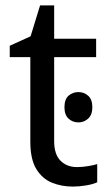

<svg xmlns="http://www.w3.org/2000/svg" viewBox="-20 -679 401 709"><path d="M270 -339Q290 -339 305.5 -325.5Q321 -312 321 -283Q321 -255 305.5 -241Q290 -227 270 -227Q248 -227 233 -241Q218 -255 218 -283Q218 -312 233 -325.5Q248 -339 270 -339ZM264 -62Q284 -62 305 -65.5Q326 -69 339 -73V-6Q325 1 299 5.5Q273 10 249 10Q207 10 171.5 -4.5Q136 -19 114 -55Q92 -91 92 -156V-468H16V-510L93 -545L128 -659H180V-536H335V-468H180V-158Q180 -109 203.5 -85.5Q227 -62 264 -62Z"/></svg>

Font: umalayalam15
Style: Book
Weight: 400
Designer: Jelle Bosma - Monotype Design Team
Foundry: Monotype Imaging Inc.
Version: Version 2.003